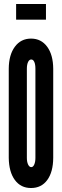

<svg xmlns="http://www.w3.org/2000/svg" viewBox="-20 -937 312 965"><path d="M136 8Q188 8 217.5 -32.2Q247 -72.5 247.5 -143.5V-591.5Q247 -661.5 217 -702.2Q187 -743 136 -743Q85 -743 54.8 -702.2Q24.5 -661.5 24 -591.5V-143.5Q25 -72.5 54.8 -32.2Q84.5 8 136 8ZM137 -97Q127.5 -97 121.2 -110.2Q115 -123.5 115 -143.5V-591.5Q115 -612.5 121 -625.2Q127 -638 137 -638Q147 -638 152.5 -625.5Q158 -613 158 -591.5V-143.5Q158 -123.5 152.2 -110.2Q146.5 -97 137 -97ZM61 -838H211V-917H61Z"/></svg>

Font: League Gothic SemiCondensed
Style: Regular
Weight: 400
Width: 4
Designer: The League of Moveable Type
Version: Version 1.600; ttfautohint (v1.8.3)